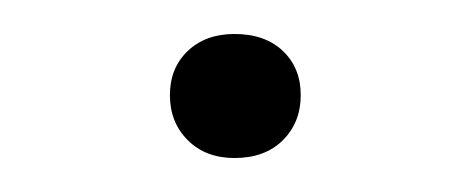

<svg xmlns="http://www.w3.org/2000/svg" viewBox="-20 -342 277 113"><path d="M118 -249Q101 -249 90.5 -259.5Q80 -270 80 -286Q80 -302 90.5 -312Q101 -322 118 -322Q136 -322 146.5 -312Q157 -302 157 -286Q157 -270 146.5 -259.5Q136 -249 118 -249Z"/></svg>

Font: Gantari Light
Style: Regular
Weight: 300
Designer: Anugrah Pasau
Foundry: Lafontype
Version: Version 1.000; ttfautohint (v1.8.3)